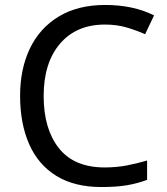

<svg xmlns="http://www.w3.org/2000/svg" viewBox="-20 -744 672 774"><path d="M403 -645Q288 -645 222 -568Q156 -491 156 -357Q156 -224 217.5 -146.5Q279 -69 402 -69Q449 -69 491 -77Q533 -85 573 -97V-19Q533 -4 490.5 3Q448 10 389 10Q280 10 207 -35Q134 -80 97.5 -163Q61 -246 61 -358Q61 -466 100.5 -548.5Q140 -631 217 -677.5Q294 -724 404 -724Q517 -724 601 -682L565 -606Q532 -621 491.5 -633Q451 -645 403 -645Z"/></svg>

Font: Noto Sans Siddham
Style: Regular
Weight: 400
Designer: Monotype Design Team
Foundry: Monotype Imaging Inc.
Version: Version 2.004; ttfautohint (v1.8.4.7-5d5b)